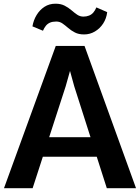

<svg xmlns="http://www.w3.org/2000/svg" viewBox="-20 -992 738 1012"><path d="M152 0H1L274 -750H425.5L697 0H543L371.5 -536.5L349 -618L326 -536.5ZM149.5 -166 169.5 -269H510.5L531.5 -166ZM423.5 -810.5Q394.5 -810.5 374.8 -820.8Q355 -831 339.5 -844.5Q324 -858 309.5 -868.2Q295 -878.5 276.5 -878.5Q257 -878.5 243.8 -872.8Q230.5 -867 221.8 -856.2Q213 -845.5 206.5 -830L151 -853Q156.5 -885.5 172.8 -912.5Q189 -939.5 214.2 -956Q239.5 -972.5 272.5 -972.5Q300.5 -972.5 320.5 -962.2Q340.5 -952 356 -938.5Q371.5 -925 386.5 -914.8Q401.5 -904.5 419.5 -904.5Q436 -904.5 449.2 -909.8Q462.5 -915 472 -926Q481.5 -937 488 -953L545 -928Q541 -894.5 523.8 -868Q506.5 -841.5 480.2 -826Q454 -810.5 423.5 -810.5Z"/></svg>

Font: Merriweather Sans SemiBold
Style: Regular
Weight: 600
Designer: Eben Sorkin
Foundry: Eben Sorkin
Version: Version 2.001